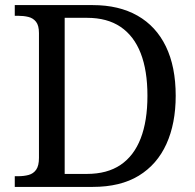

<svg xmlns="http://www.w3.org/2000/svg" viewBox="-20 -734 767 754"><path d="M38 0V-42H51Q74 -42 92.5 -47Q111 -52 122 -67.5Q133 -83 133 -114V-604Q133 -634 121.5 -648.5Q110 -663 91.5 -667.5Q73 -672 51 -672H38V-714H344Q447 -714 520 -672.5Q593 -631 631.5 -551.5Q670 -472 670 -358Q670 -249 633.5 -168.5Q597 -88 525 -44Q453 0 344 0ZM321 -51Q401 -51 453.5 -86.5Q506 -122 532.5 -190.5Q559 -259 559 -358Q559 -457 532.5 -525Q506 -593 453.5 -628.5Q401 -664 322 -664H234V-51Z"/></svg>

Font: Noto Serif Khmer
Style: Regular
Weight: 400
Designer: Danh Hong and the Monotype Design Team
Foundry: Monotype Imaging Inc.
Version: Version 2.003